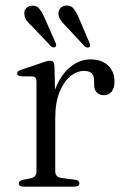

<svg xmlns="http://www.w3.org/2000/svg" viewBox="-20 -696 464 716"><path d="M169 -256.5Q169 -326 190.5 -374.8Q212 -423.5 245.8 -449Q279.5 -474.5 316.5 -474.5Q359.5 -474.5 383.2 -451.8Q407 -429 407 -391.5Q407 -367.5 396.2 -354.2Q385.5 -341 368.5 -341Q351 -341 341 -351.2Q331 -361.5 331 -380V-395.5Q330.5 -414 321.8 -422.8Q313 -431.5 292.5 -431.5Q267 -431.5 242.2 -411.5Q217.5 -391.5 201.8 -352.2Q186 -313 186 -254.5ZM183 -449.5 186 -328V-57.5Q186 -46.5 192 -40Q198 -33.5 211 -32L258 -26Q267 -25.5 271.5 -22Q276 -18.5 276 -12Q276 -6.5 271.2 -3.2Q266.5 0 258 0H67.5Q59 0 54.5 -3.2Q50 -6.5 50 -12Q50 -17 54 -20.2Q58 -23.5 66 -25.5L94 -31Q104.5 -33 110.2 -39.2Q116 -45.5 116 -57V-392Q116 -401.5 112.2 -406Q108.5 -410.5 100 -411L58.5 -411.5Q50.5 -412.5 47.2 -415Q44 -417.5 44 -422Q44 -426.5 47.5 -430Q51 -433.5 60 -436L132.5 -460.5Q147 -466 154.8 -467.8Q162.5 -469.5 167 -469.5Q175 -469.5 178.8 -464.8Q182.5 -460 183 -449.5ZM147.5 -626.5 187 -537Q189 -532 189.5 -528Q190 -524 186.5 -521Q183 -518 178.5 -519.2Q174 -520.5 170 -523.5L101.5 -596Q88.5 -607.5 80 -618.5Q71.5 -629.5 71 -643Q69 -656 77.2 -665Q85.5 -674 99.5 -675Q117 -676 127.2 -662.8Q137.5 -649.5 147.5 -626.5ZM275.5 -626 313.5 -536.5Q316 -531.5 316.2 -527.2Q316.5 -523 313 -520.5Q309.5 -517.5 304.8 -518.8Q300 -520 296 -523L227.5 -596.5Q215.5 -608.5 207.2 -619.5Q199 -630.5 198 -644Q197 -656.5 205.2 -665.5Q213.5 -674.5 227.5 -675.5Q245.5 -676 255.8 -662.5Q266 -649 275.5 -626Z"/></svg>

Font: Fraunces Light
Style: Regular
Weight: 300
Version: Version 1.000;[b76b70a41]